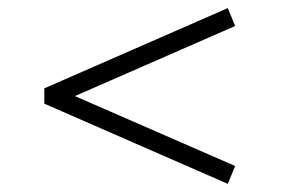

<svg xmlns="http://www.w3.org/2000/svg" viewBox="-20 -579 690 472"><path d="M540 -559.1 558.1 -515.1 164.1 -342.8 558.1 -170.9 540 -127 88.9 -324.2V-361.8Z"/></svg>

Font: Marcellus SC
Style: Regular
Weight: 400
Designer: Astigmatic (AOETI)
Foundry: Astigmatic (AOETI)
Version: Version 1.001